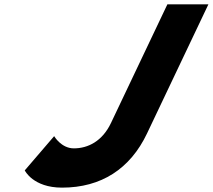

<svg xmlns="http://www.w3.org/2000/svg" viewBox="-20 -845 975 880"><path d="M935.1 -825H747.1L488.5 -281C449 -198 383.7 -165 318.4 -165C260.5 -165 228.2 -221 228.2 -221L93.5 -64C93.5 -64 131 15 264.3 15C443.8 15 576.7 -71 653.7 -233Z"/></svg>

Font: Hussar
Style: BdSuprExtOblFive
Weight: 700
Foundry: Cannot Into Space Fonts
Version: Version 2.00